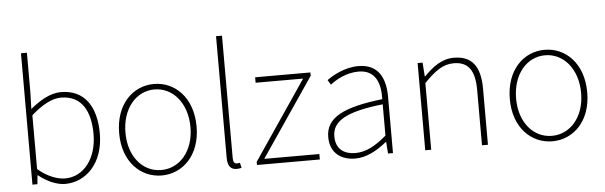

<svg xmlns="http://www.w3.org/2000/svg" viewBox="-50 -968 3640 1156"><g transform="rotate(-5 1770.0 -390.5)"><path d="M302 13C428 13 536 -92 536 -271C536 -434 467 -540 324 -540C258 -540 193 -500 138 -454L141 -560V-794H105V0H135L140 -53H143C192 -13 252 13 302 13ZM305 -20C263 -20 201 -39 141 -91V-416C206 -474 267 -507 321 -507C450 -507 498 -405 498 -271C498 -124 417 -20 305 -20Z M886 13C1012 13 1120 -88 1120 -262C1120 -439 1012 -540 886 -540C760 -540 652 -439 652 -262C652 -88 760 13 886 13ZM886 -20C774 -20 690 -118 690 -262C690 -407 774 -507 886 -507C998 -507 1083 -407 1083 -262C1083 -118 998 -20 886 -20Z M1338 13C1353 13 1359 11 1368 9L1361 -22C1350 -20 1346 -20 1342 -20C1328 -20 1320 -31 1320 -53V-794H1284V-59C1284 -8 1304 13 1338 13Z M1462 0H1842V-33H1509L1831 -507V-527H1497V-494H1784L1462 -19Z M2056 13C2126 13 2192 -26 2246 -70H2249L2254 0H2284V-341C2284 -448 2246 -540 2122 -540C2036 -540 1963 -496 1930 -472L1948 -443C1982 -470 2045 -507 2120 -507C2229 -507 2251 -414 2248 -329C2011 -302 1904 -247 1904 -130C1904 -30 1974 13 2056 13ZM2059 -20C1995 -20 1941 -50 1941 -131C1941 -220 2019 -273 2248 -298V-109C2179 -50 2122 -20 2059 -20Z M2479 0H2515V-403C2582 -472 2630 -507 2695 -507C2785 -507 2822 -450 2822 -334V0H2858V-339C2858 -475 2807 -540 2699 -540C2626 -540 2571 -498 2517 -443H2515L2509 -527H2479Z M3247 13C3373 13 3481 -88 3481 -262C3481 -439 3373 -540 3247 -540C3121 -540 3013 -439 3013 -262C3013 -88 3121 13 3247 13ZM3247 -20C3135 -20 3051 -118 3051 -262C3051 -407 3135 -507 3247 -507C3359 -507 3444 -407 3444 -262C3444 -118 3359 -20 3247 -20Z"/></g></svg>

Font: Harano Aji Gothic CN ExtraLight
Style: Regular
Weight: 250
Foundry: Masamichi Hosoda
Version: HaranoAjiGothicCN-ExtraLight version 20230610;ttx 4.39.4